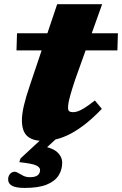

<svg xmlns="http://www.w3.org/2000/svg" viewBox="-20 -660 585 920"><path d="M59 -418.5 61.5 -500.5H545L542.5 -418.5ZM340 -278Q325 -233 317.8 -206.8Q310.5 -180.5 308.2 -166.8Q306 -153 306 -145Q306 -130.5 312.2 -126.5Q318.5 -122.5 330 -122.5Q340 -122.5 352.5 -126.5Q365 -130.5 384.5 -142.5Q404 -154.5 434.5 -178.5L468 -138.5Q419.5 -88 378.2 -57.5Q337 -27 302.2 -11.2Q267.5 4.5 238.2 9.8Q209 15 184.5 15Q136 15 110.5 -8Q85 -31 85 -84Q85 -112.5 94.2 -153Q103.5 -193.5 123 -250.5L254 -640H469.5ZM99 240.5Q56.5 240.5 37.8 230.2Q19 220 19 199.5Q19 184 28 173.5Q37 163 50.5 163Q58 163 68.5 169.5Q79 176 92.2 182.5Q105.5 189 123 189Q149 189 160.5 179.8Q172 170.5 172 154.5Q172 141.5 153 132.5Q134 123.5 72.5 117L78.5 99L212 -24.5H282L146 99.5L162 36Q228.5 46 253.2 68.2Q278 90.5 278 120Q278 154 260.2 181.5Q242.5 209 203.2 224.8Q164 240.5 99 240.5Z"/></svg>

Font: Newsreader 9pt ExtraBold
Style: Italic
Weight: 800
Italic angle: -17°
Designer: Hugues Gentile
Foundry: Production Type
Version: Version 1.003